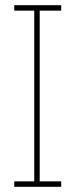

<svg xmlns="http://www.w3.org/2000/svg" viewBox="-20 -720 291 740"><path d="M216 0V-21H133V-679H216V-700H35V-679H112V-21H35V0Z"/></svg>

Font: Josefin Slab ExtraLight
Style: Regular
Weight: 250
Designer: Santiago Orozco
Foundry: Typemade
Version: Version 2.000